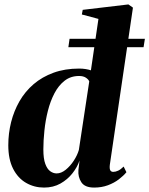

<svg xmlns="http://www.w3.org/2000/svg" viewBox="-20 -837 675 868"><path d="M476.5 -92Q474.5 -74.5 478.5 -67.2Q482.5 -60 492 -60Q502.5 -60 514.2 -65.5Q526 -71 539 -84L551.5 -58.5Q538.5 -42.5 517.2 -26.2Q496 -10 467.8 0.5Q439.5 11 405.5 11Q363.5 11 347.8 -13Q332 -37 334.5 -68L339.5 -111Q329.5 -81.5 307.5 -53.5Q285.5 -25.5 253.2 -7.2Q221 11 179 11Q135 11 98 -10.2Q61 -31.5 39.2 -74.2Q17.5 -117 17.5 -180.5Q17.5 -234 30.2 -284.8Q43 -335.5 68.2 -379.5Q93.5 -423.5 132 -456.5Q170.5 -489.5 222 -508.2Q273.5 -527 338 -527Q353 -527 367 -524.8Q381 -522.5 391 -519L425 -751.5L350 -771.5L354 -792.5L560.5 -817L581 -802.5ZM383.5 -469Q380 -478 368.2 -485.8Q356.5 -493.5 337.5 -493.5Q299.5 -493.5 272 -472Q244.5 -450.5 226 -415Q207.5 -379.5 196.5 -336Q185.5 -292.5 180.8 -247Q176 -201.5 176 -161.5Q176 -119.5 184.8 -96Q193.5 -72.5 207.2 -62.8Q221 -53 236 -53Q256.5 -53 277 -69.5Q297.5 -86 313.5 -110.5Q329.5 -135 336.5 -159ZM294.5 -661.5H635L629 -623.5H289Z"/></svg>

Font: Merriweather 120pt ExtraBold
Style: Italic
Weight: 800
Italic angle: -7.8°
Version: Version 2.101